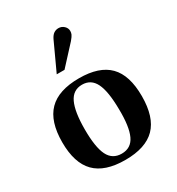

<svg xmlns="http://www.w3.org/2000/svg" viewBox="-183 -878 927 1005"><g transform="rotate(-30 280.5 -375.5)"><path d="M281 11Q158 11 99 -49Q40 -109 40 -234Q40 -360 99.5 -420.5Q159 -481 283 -481Q405 -481 463.5 -421.5Q522 -362 522 -236Q522 -109 463 -49Q404 11 281 11ZM281 -27Q338 -27 362 -78.5Q386 -130 384 -236Q383 -344 358.5 -394Q334 -444 280 -444Q225 -444 200.5 -392Q176 -340 176 -234Q176 -126 200.5 -76.5Q225 -27 281 -27ZM193 -557 271 -726Q281 -746 293.5 -754Q306 -762 321 -762Q340 -762 354 -749Q368 -736 368 -718Q368 -708 364 -698.5Q360 -689 344 -670L240 -557Z"/></g></svg>

Font: Frank Ruhl Libre SemiBold
Style: Regular
Weight: 600
Designer: Yanek Iontef
Foundry: Fontef
Version: Version 6.003;gftools[0.9.30]